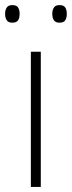

<svg xmlns="http://www.w3.org/2000/svg" viewBox="-32 -733 282 753"><path d="M128 0H89V-530H128ZM-12 -679Q-12 -694 -5.5 -703.5Q1 -713 16 -713Q33 -713 39 -703.5Q45 -694 45 -679Q45 -663 39 -653.5Q33 -644 16 -644Q1 -644 -5.5 -653.5Q-12 -663 -12 -679ZM173 -679Q173 -694 179.5 -703.5Q186 -713 201 -713Q218 -713 224 -703.5Q230 -694 230 -679Q230 -663 224 -653.5Q218 -644 201 -644Q186 -644 179.5 -653.5Q173 -663 173 -679Z"/></svg>

Font: Noto Sans Lao Looped ExtraLight
Style: Regular
Weight: 200
Designer: Mark Frömberg, Ben Mitchell
Foundry: The Fontpad Ltd
Version: Version 1.002; ttfautohint (v1.8.4.7-5d5b)